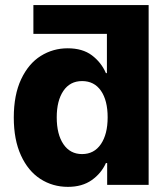

<svg xmlns="http://www.w3.org/2000/svg" viewBox="-20 -727 658 755"><path d="M564.5 -707V0H401.4V-85.9H396.5Q378.4 -45.4 340.8 -18.8Q303.2 7.8 247.1 7.8Q187 7.8 138.7 -23.4Q90.3 -54.7 62.3 -116.2Q34.2 -177.7 34.2 -264.6Q34.2 -354 63.2 -415.5Q92.3 -477.1 140.4 -507.1Q188.5 -537.1 246.1 -537.1Q304.7 -537.1 341.6 -509.3Q378.4 -481.4 396.5 -439.5H400.4V-593.8H111.3V-707ZM302.7 -408.2Q255.4 -408.2 229.2 -369.6Q203.1 -331.1 203.1 -265.6Q203.1 -198.7 229.5 -159.9Q255.9 -121.1 302.7 -121.1Q350.1 -121.1 376.7 -160.2Q403.3 -199.2 403.3 -265.6Q403.3 -332 377 -370.1Q350.6 -408.2 302.7 -408.2Z"/></svg>

Font: Pretendard GOV ExtraBold
Style: Regular
Weight: 800
Designer: Base glyphs from Inter by Rasmus Andersson; Hangeul glyphs from Noto Sans CJK(Source Han Sans) by Jang Soo-young and Kan
Foundry: Kil Hyung-jin
Version: Version 1.309